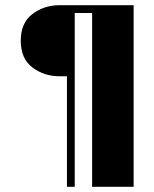

<svg xmlns="http://www.w3.org/2000/svg" viewBox="-20 -720 595 740"><path d="M238 -700H268V0H238ZM335 -700H495V0H335ZM265 -700V-426H210Q150 -426 105 -460Q60 -494 60 -563Q60 -632 105 -666Q150 -700 210 -700ZM353 -700V-670H253V-700Z"/></svg>

Font: Space Cowgirl
Style: Regular
Weight: 400
Designer: Valery Marier
Foundry: Valery Marier
Version: Version 1.000